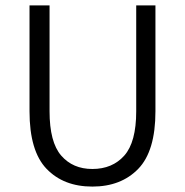

<svg xmlns="http://www.w3.org/2000/svg" viewBox="-20 -677 683 709"><path d="M89 -266V-657H163V-266Q163 -152 206 -102.5Q249 -53 321 -53Q395 -53 439 -102.5Q483 -152 483 -266V-657H554V-266Q554 -119 490.5 -53.5Q427 12 321 12Q215 12 152 -53.5Q89 -119 89 -266Z"/></svg>

Font: Assistant-zap
Style: zap
Weight: 400
Designer: Hebrew By Ben Nathan, Latin by Paul Hunt
Version: Version 2.001